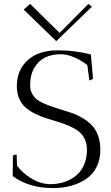

<svg xmlns="http://www.w3.org/2000/svg" viewBox="-20 -959 567 980"><path d="M64.9 -170.9 66.9 -113.8Q93.8 -76.2 141.1 -47.6Q188.5 -19 237.8 -19Q264.6 -19 290.3 -24.9Q315.9 -30.8 340.3 -43.9Q364.7 -57.1 383.1 -76.9Q401.4 -96.7 412.6 -127.2Q423.8 -157.7 423.8 -194.8Q423.8 -226.6 411.6 -251Q399.4 -275.4 378.7 -290.5Q357.9 -305.7 331.1 -317.1Q304.2 -328.6 274.4 -337.6Q244.6 -346.7 215.1 -356Q185.5 -365.2 158.7 -378.7Q131.8 -392.1 111.1 -409.7Q90.3 -427.2 78.1 -455.3Q65.9 -483.4 65.9 -520Q65.9 -600.6 120.8 -651.4Q175.8 -702.1 275.9 -702.1Q361.3 -702.1 443.8 -681.2L455.1 -556.2L436 -547.9L425.8 -627Q351.6 -682.1 289.1 -682.1Q246.1 -682.1 212.2 -666.5Q178.2 -650.9 156 -614.3Q133.8 -577.6 133.8 -523.9Q133.8 -497.1 146 -476.8Q158.2 -456.5 179 -444.1Q199.7 -431.6 226.6 -421.6Q253.4 -411.6 283.2 -402.6Q313 -393.6 342.8 -383.5Q372.6 -373.5 399.4 -357.9Q426.3 -342.3 447 -321.5Q467.8 -300.8 480 -268.3Q492.2 -235.8 492.2 -193.8Q492.2 -144 472.4 -105.7Q452.6 -67.4 418.5 -44.7Q384.3 -22 342 -10.5Q299.8 1 251 1Q127.4 1 44.9 -60.1L45.9 -166ZM449.2 -924.8 267.1 -749Q108.9 -903.3 101.1 -910.2L133.8 -939L284.2 -791L431.2 -939Z"/></svg>

Font: Antic Didone
Style: Regular
Weight: 400
Designer: Santiago Orozco
Foundry: Santiago Orozco
Version: Version 2.000